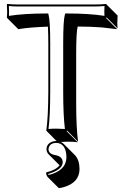

<svg xmlns="http://www.w3.org/2000/svg" viewBox="-20 -668 636 982"><path d="M284.7 177.2Q284.7 177.2 284.2 176.8L227.5 120.1Q218.3 109.4 217.8 96.2Q217.8 66.9 248.5 56.2Q258.3 53.2 268.1 53.2H269L219.2 2.9L216.8 0Q226.6 -68.4 227.1 -200.2V-444.8Q227.1 -488.8 225.1 -531.7Q180.7 -530.3 142.6 -527.1Q104.5 -523.9 88.9 -521L73.7 -518.6L17.1 -575.2L15.1 -579.1Q18.1 -603 15.1 -645L17.1 -647.9Q41.5 -645 77.1 -645H462.9Q499 -645 522.9 -647.9L524.9 -645L581.5 -588.4Q578.6 -545.4 581.5 -522.5L524.9 -579.1L522.9 -575.2L579.6 -518.6Q579.6 -518.6 500.5 -527.8Q442.9 -532.2 377.4 -532.2Q369.6 -504.9 369.6 -388.7V-143.6Q369.6 -14.6 379.4 56.6L323.2 0L320.8 2.9L377.4 59.6Q359.4 56.6 326.7 56.6Q310.1 56.6 291.5 58.1Q300.3 62.5 306.6 68.8L363.3 125.5Q386.2 149.9 386.7 195.8Q386.7 266.6 304.2 289.6Q292.5 293 280.8 294.4L224.1 237.8Q216.3 229 215.8 213.9Q265.6 202.1 284.7 177.2ZM236.8 -444.8V-200.2Q236.8 -75.2 228 -8.3Q248.5 -10.3 269.8 -10Q291 -9.8 312 -8.3Q303.2 -79.1 303.2 -200.2V-444.8Q303.2 -562 311.5 -591.8L313.5 -599.1H320.8Q437 -599.1 514.2 -586.9Q512.7 -607.9 514.6 -637.2Q491.2 -635.3 462.9 -634.8H77.1Q48.3 -634.8 25.4 -637.2Q26.9 -607.4 25.9 -586.9Q104 -599.1 219.2 -599.1H226.6L228.5 -591.8Q236.8 -562.5 236.8 -444.8ZM268.1 63Q236.8 63 229.5 86.9Q228 91.8 228 96.2Q229.5 119.1 261.2 125Q299.8 131.3 300.8 161.1Q300.8 193.8 247.1 214.8Q236.8 218.8 226.6 221.7Q227.5 225.1 228.5 227.1Q316.4 205.6 319.8 139.2Q319.8 75.7 280.8 64.5Q273.9 63 268.1 63Z"/></svg>

Font: Linux Biolinum Shadow O
Style: Regular
Weight: 400
Designer: Philipp H. Poll
Foundry: Philipp H. Poll
Version: Version 1.0.4